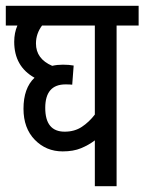

<svg xmlns="http://www.w3.org/2000/svg" viewBox="-20 -642 498 662"><path d="M382 0V-554H458V-622H0V-554H40Q29 -529 29 -498Q29 -413 99 -374Q61 -338 61 -267Q61 -200 100 -160Q139 -120 196 -120Q233 -120 259.5 -131Q286 -142 307 -158V0ZM203 -188Q136 -188 136 -270Q136 -351 206 -351Q221 -351 229 -350L234 -416Q218 -419 197 -419Q177 -419 160 -415Q104 -439 104 -492Q104 -526 125 -554H307V-247Q287 -221 262 -204.5Q237 -188 203 -188Z"/></svg>

Font: Noto Sans Devanagari Extra Condensed
Style: Regular
Weight: 400
Width: 2
Designer: Monotype Design Team
Foundry: Monotype Imaging Inc.
Version: 1.000